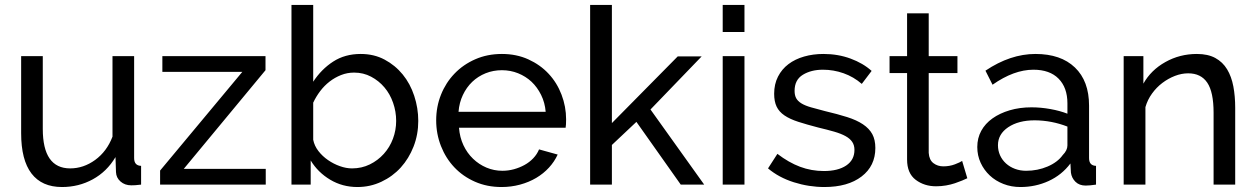

<svg xmlns="http://www.w3.org/2000/svg" viewBox="-20 -750 5104 780"><path d="M65.9 -209V-522H153.8V-226.1Q153.8 -65.9 265.1 -65.9Q319.3 -65.9 366.7 -100.3Q414.1 -134.8 437 -194.8V-522H524.9V-107.9Q524.9 -77.1 553.2 -76.2V0Q538.1 2 529.5 2.4Q521 2.9 513.2 2.9Q487.3 2.9 469.7 -12.5Q452.1 -27.8 451.2 -50.8L449.2 -111.8Q414.1 -52.7 356.9 -21.5Q299.8 9.8 231.9 9.8Q149.9 9.8 107.9 -45.2Q65.9 -100.1 65.9 -209Z M630.4 0V-57.1L964.4 -458H639.6V-522H1058.6V-464.8L726.6 -64H1059.6V0Z M1164.1 0V-730H1252.4V-418Q1285.6 -468.8 1333.5 -499.8Q1381.3 -530.8 1445.3 -530.8Q1499.5 -530.8 1542.5 -507.8Q1585.4 -484.9 1616 -447.5Q1646.5 -410.2 1662.8 -360.6Q1679.2 -311 1679.2 -258.8Q1679.2 -203.6 1660.2 -154.8Q1641.1 -106 1608.2 -69.6Q1575.2 -33.2 1529.5 -11.7Q1483.9 9.8 1432.1 9.8Q1371.1 9.8 1321.3 -20Q1271.5 -49.8 1242.2 -98.1V0ZM1252.4 -182.1Q1257.3 -157.2 1273.7 -136.2Q1290 -115.2 1312.7 -99.6Q1335.4 -84 1360.8 -75Q1386.2 -65.9 1410.2 -65.9Q1449.2 -65.9 1482.2 -82Q1515.1 -98.1 1539.3 -125Q1563.5 -151.9 1576.4 -186.5Q1589.4 -221.2 1589.4 -258.8Q1589.4 -296.9 1576.9 -332.5Q1564.5 -368.2 1541.7 -395Q1519 -421.9 1487.5 -438.5Q1456.1 -455.1 1418.5 -455.1Q1390.6 -455.1 1365.5 -445.1Q1340.3 -435.1 1318.8 -418.5Q1297.4 -401.9 1280.8 -379.9Q1264.2 -357.9 1252.4 -333Z M1752 -261.2Q1752 -316.4 1771.5 -365.2Q1791 -414.1 1826.4 -450.9Q1861.8 -487.8 1910.9 -509.3Q1960 -530.8 2019 -530.8Q2078.1 -530.8 2126.5 -508.8Q2174.8 -486.8 2208.7 -450.4Q2242.7 -414.1 2261.2 -365.5Q2279.8 -316.9 2279.8 -265.1Q2279.8 -253.9 2279.3 -244.9Q2278.8 -235.8 2277.8 -231H1844.7Q1847.7 -191.9 1862.8 -159.9Q1877.9 -127.9 1901.9 -105Q1925.8 -82 1956.3 -69.1Q1986.8 -56.2 2021 -56.2Q2044.9 -56.2 2067.9 -62.5Q2090.8 -68.8 2110.8 -79.8Q2130.9 -90.8 2146.2 -106.9Q2161.6 -123 2169.9 -143.1L2245.6 -122.1Q2232.4 -93.3 2210.2 -69.1Q2188 -44.9 2158.4 -27.3Q2128.9 -9.8 2092.8 0Q2056.6 9.8 2017.6 9.8Q1958.5 9.8 1909.7 -11.7Q1860.8 -33.2 1825.9 -70.1Q1791 -106.9 1771.5 -156.5Q1752 -206.1 1752 -261.2ZM1842.8 -295.9H2196.8Q2193.8 -333 2178.2 -364.5Q2162.6 -396 2139.2 -418Q2115.7 -439.9 2084.7 -452.4Q2053.7 -464.8 2019 -464.8Q1983.9 -464.8 1952.9 -452.4Q1921.9 -439.9 1898.4 -417.5Q1875 -395 1860.4 -364Q1845.7 -333 1842.8 -295.9Z M2377.4 0V-730H2465.8V-250L2733.4 -521H2830.6L2622.6 -305.2L2840.8 0H2745.6L2565.4 -254.9L2465.8 -161.1V0Z M2916 0V-522H3004.4V0ZM2916 -620.1V-730H3004.4V-620.1Z M3100.1 -65.9 3138.2 -125Q3184.1 -89.8 3230.2 -72.5Q3276.4 -55.2 3327.1 -55.2Q3384.3 -55.2 3417.7 -77.6Q3451.2 -100.1 3451.2 -141.1Q3451.2 -160.2 3442.1 -173.6Q3433.1 -187 3415 -197Q3397 -207 3369.1 -215.1Q3341.3 -223.1 3304.2 -231.9Q3257.3 -244.1 3223.1 -255.1Q3189 -266.1 3167 -281Q3145 -295.9 3135 -316.9Q3125 -337.9 3125 -369.1Q3125 -408.2 3140.6 -438.7Q3156.2 -469.2 3183.1 -489.5Q3210 -509.8 3246.6 -520.3Q3283.2 -530.8 3325.2 -530.8Q3384.3 -530.8 3435.3 -512Q3486.3 -493.2 3521 -461.9L3481 -409.2Q3447.8 -438 3407 -452.4Q3366.2 -466.8 3323.2 -466.8Q3275.4 -466.8 3241.7 -446.3Q3208 -425.8 3208 -380.9Q3208 -362.8 3214.6 -350.8Q3221.2 -338.9 3236.1 -329.8Q3251 -320.8 3274.7 -314Q3298.3 -307.1 3331.1 -298.8Q3382.8 -286.6 3421.4 -274.4Q3460 -262.2 3485.6 -245.1Q3511.2 -228 3523.7 -205.1Q3536.1 -182.1 3536.1 -148.9Q3536.1 -75.7 3480.2 -33Q3424.3 9.8 3329.1 9.8Q3266.1 9.8 3205.1 -9.5Q3144 -28.8 3100.1 -65.9Z M3593.8 -453.1V-522H3665V-695.8H3752.9V-522H3869.6V-453.1H3752.9V-128.9Q3754.9 -100.1 3772 -87.2Q3789.1 -74.2 3812 -74.2Q3837.9 -74.2 3859.4 -82.5Q3880.9 -90.8 3888.7 -96.2L3909.7 -25.9Q3901.9 -22 3888.9 -16.6Q3876 -11.2 3859.4 -5.6Q3842.8 0 3823.2 3.4Q3803.7 6.8 3782.7 6.8Q3734.9 6.8 3700 -19.5Q3665 -45.9 3665 -102.1V-453.1Z M3950.2 -152.8Q3950.2 -189 3966.3 -218.5Q3982.4 -248 4012 -269Q4041.5 -290 4082 -302Q4122.6 -314 4170.4 -314Q4208.5 -314 4247.6 -306.9Q4286.6 -299.8 4316.4 -288.1V-330.1Q4316.4 -394 4280.5 -430.4Q4244.6 -466.8 4178.2 -466.8Q4099.1 -466.8 4012.2 -405.8L3983.4 -462.9Q4084.5 -530.8 4186.5 -530.8Q4289.6 -530.8 4346.9 -475.8Q4404.3 -420.9 4404.3 -320.8V-107.9Q4404.3 -77.1 4432.6 -76.2V0Q4418.5 2 4409.4 2.9Q4400.4 3.9 4390.6 3.9Q4364.7 3.9 4349.1 -11.5Q4333.5 -26.9 4330.6 -48.8L4328.6 -85.9Q4293.5 -39.1 4240 -14.6Q4186.5 9.8 4125.5 9.8Q4088.4 9.8 4056.4 -2.7Q4024.4 -15.1 4001 -37.1Q3977.5 -59.1 3963.9 -88.6Q3950.2 -118.2 3950.2 -152.8ZM4034.2 -160.2Q4034.2 -138.2 4042.7 -119.1Q4051.3 -100.1 4066.9 -85.9Q4082.5 -71.8 4103.5 -64Q4124.5 -56.2 4148.4 -56.2Q4195.3 -56.2 4235.8 -73.5Q4276.4 -90.8 4297.4 -120.1Q4316.4 -139.2 4316.4 -159.2V-235.8Q4252.4 -260.7 4183.6 -261.2Q4117.7 -261.2 4075.9 -233.2Q4034.2 -205.1 4034.2 -160.2Z M4544.9 0V-522H4625V-410.2Q4655.8 -465.3 4714.4 -498Q4772.9 -530.8 4842.3 -530.8Q4887.2 -530.8 4917.2 -514.4Q4947.3 -498 4965.1 -468.5Q4982.9 -439 4990.5 -398.9Q4998 -358.9 4998 -312V0H4910.2V-292Q4910.2 -376 4884.5 -414.1Q4858.9 -452.1 4807.1 -452.1Q4780.3 -452.1 4753.2 -441.7Q4726.1 -431.2 4702.1 -413.1Q4678.2 -395 4660.2 -370.1Q4642.1 -345.2 4633.3 -314.9V0Z"/></svg>

Font: Raleway Medium
Style: Regular
Weight: 500
Designer: Matt McInerney, Pablo Impallari, Rodrigo Fuenzalida
Foundry: Matt McInerney, Pablo Impallari, Rodrigo Fuenzalida
Version: Version 3.000g; ttfautohint (v1.5) -l 8 -r 28 -G 28 -x 14 -D